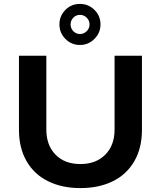

<svg xmlns="http://www.w3.org/2000/svg" viewBox="-20 -952 822 982"><path d="M391 10Q297 10 226 -25Q155 -60 116 -127.5Q77 -195 77 -288V-667H217V-289Q217 -209 264 -161Q311 -113 391 -113Q471 -113 518.5 -161Q566 -209 566 -289V-667H706V-288Q706 -195 667 -127.5Q628 -60 557 -25Q486 10 391 10ZM284 -827Q284 -871 314.5 -901.5Q345 -932 389 -932Q432 -932 463 -901.5Q494 -871 494 -827Q494 -784 463 -753Q432 -722 389 -722Q345 -722 314.5 -753Q284 -784 284 -827ZM438 -827Q438 -847 423.5 -861.5Q409 -876 389 -876Q369 -876 355 -861.5Q341 -847 341 -827Q341 -807 355 -792.5Q369 -778 389 -778Q409 -778 423.5 -792.5Q438 -807 438 -827Z"/></svg>

Font: Madhuban SemiBold
Style: Regular
Weight: 600
Designer: jaikishan Patel
Foundry: MagicType
Version: Version 1.000